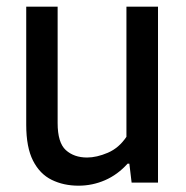

<svg xmlns="http://www.w3.org/2000/svg" viewBox="-20 -564 574 593"><path d="M222.5 9.5Q176.5 9.5 139.8 -8.5Q103 -26.5 82 -67.8Q61 -109 61 -178.5V-543.5H158V-184Q158 -123.5 183.2 -100.5Q208.5 -77.5 249 -77.5Q278.5 -77.5 313 -92.2Q347.5 -107 370.5 -141.5V-543.5H468V0H386.5L379.5 -58.5H374Q343.5 -24.5 304.5 -7.5Q265.5 9.5 222.5 9.5Z"/></svg>

Font: Encode Sans Semi Condensed Medium
Style: Regular
Weight: 500
Width: 4
Designer: Multiple Designers
Foundry: Impallari Type
Version: Version 3.000; ttfautohint (v1.8.3) -l 8 -r 50 -G 200 -x 14 